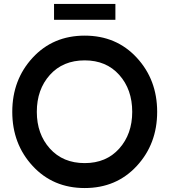

<svg xmlns="http://www.w3.org/2000/svg" viewBox="-20 -940 855 970"><path d="M253 -920H563V-840H253ZM671 -101.5Q568 10 408 10Q248 10 145 -101.5Q42 -213 42 -375Q42 -537 145 -648.5Q248 -760 408 -760Q568 -760 671 -648.5Q774 -537 774 -375Q774 -213 671 -101.5ZM408 -116Q517 -116 582.5 -189.5Q648 -263 648 -375Q648 -488 582.5 -561.5Q517 -635 408 -635Q298 -635 232 -561.5Q166 -488 166 -375Q166 -263 232 -189.5Q298 -116 408 -116Z"/></svg>

Font: Oakes Grotesk
Style: Bold
Weight: 600
Designer: Samuel Oakes
Foundry: Samuel Oakes
Version: Version 1.000;PS 001.000;hotconv 1.0.88;makeotf.lib2.5.64775